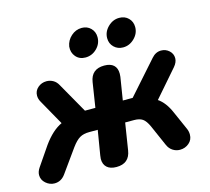

<svg xmlns="http://www.w3.org/2000/svg" viewBox="-103 -830 1049 960"><g transform="rotate(-15 421.5 -350.5)"><path d="M320 -51Q320 -57 322 -69L343 -196H299Q269 -196 249.5 -184.5Q230 -173 208 -143L122 -23Q100 7 66 7Q41 7 21 -10.5Q1 -28 1 -53Q1 -71 14 -90L81 -188Q127 -252 177 -275L104 -405Q94 -422 94 -439Q94 -464 113 -480.5Q132 -497 158 -497Q176 -497 192 -488Q208 -479 218 -460L306 -305H360L380 -433Q390 -498 457 -498Q489 -498 505.5 -483Q522 -468 522 -439Q522 -429 521 -423L502 -305H553L702 -473Q723 -497 751 -497Q775 -497 792.5 -481Q810 -465 810 -442Q810 -421 792 -400L672 -262Q709 -237 733 -181L775 -86Q782 -71 782 -54Q782 -27 762 -10Q742 7 715 7Q695 7 678 -4Q661 -15 652 -36L605 -143Q591 -174 575 -185Q559 -196 531 -196H485L463 -57Q453 8 386 8Q354 8 337 -7.5Q320 -23 320 -51ZM313 -635Q318 -666 342 -687.5Q366 -709 397 -709Q425 -709 443.5 -690.5Q462 -672 462 -644Q462 -610 437 -585.5Q412 -561 378 -561Q347 -561 328.5 -582.5Q310 -604 313 -635ZM507 -626Q507 -659 532.5 -684Q558 -709 591 -709Q620 -709 638.5 -690.5Q657 -672 657 -644Q657 -611 631.5 -586Q606 -561 573 -561Q545 -561 526 -579.5Q507 -598 507 -626Z"/></g></svg>

Font: SN Pro Bold
Style: Bold Italic
Weight: 700
Italic angle: -9°
Designer: Tobias Whetton
Foundry: Supernotes
Version: Version 1.003